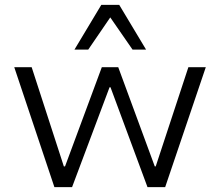

<svg xmlns="http://www.w3.org/2000/svg" viewBox="-20 -774 910 794"><path d="M205 0 39 -496H111L244 -86H249L401 -496H469L620 -86H624L759 -496H831L663 0H590L437 -413H433L278 0ZM288 -569 399 -754H473L584 -569H528L436 -702L345 -569Z"/></svg>

Font: Nunito Sans 6pt Light
Style: Regular
Weight: 300
Version: Version 3.101;gftools[0.9.27]